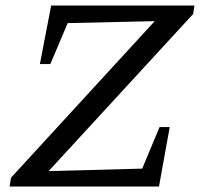

<svg xmlns="http://www.w3.org/2000/svg" viewBox="-20 -678 727 698"><path d="M682 -627 131 -28 119 -55 497 -65 560 -216H597L558 0H15L20 -32L569 -630L582 -602L226 -594L163 -445H125L166 -658H687Z"/></svg>

Font: Piazzolla Thin Medium
Style: Italic
Weight: 500
Italic angle: -11.3°
Version: Version 2.005